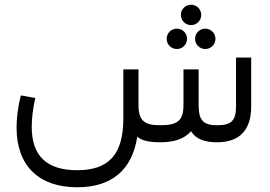

<svg xmlns="http://www.w3.org/2000/svg" viewBox="-20 -601 1141 811"><path d="M787 -495C811 -495 830 -514 830 -538C830 -562 811 -581 787 -581C763 -581 744 -562 744 -538C744 -514 763 -495 787 -495ZM727 -394C751 -394 770 -413 770 -437C770 -461 751 -480 727 -480C703 -480 684 -461 684 -437C684 -413 703 -394 727 -394ZM804 -437C804 -413 823 -394 847 -394C871 -394 890 -413 890 -437C890 -461 871 -480 847 -480C823 -480 804 -461 804 -437ZM977 -152C977 -93 958 -72 899 -72C839 -72 819 -91 819 -159V-308H755V-159C755 -93 733 -72 656 -72C591 -72 565 -90 565 -158V-308H501V-101C501 51 440 118 306 118C177 118 114 57 114 -65C114 -99 119 -144 129 -187L68 -198C56 -152 50 -103 50 -62C50 99 144 190 306 190C452 190 538 117 560 -24C576 -8 608 0 656 0C717 0 760 -15 787 -47C808 -11 850 0 896 0C995 0 1041 -54 1041 -152V-358H977Z"/></svg>

Font: UULA Sans
Style: Regular
Weight: 400
Designer: Mohamed Gaber, Laura Garcia Mut
Foundry: Kief Type Foundry
Version: Version 3.006;hotconv 1.0.109;makeotfexe 2.5.65596